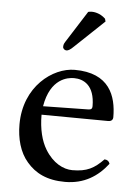

<svg xmlns="http://www.w3.org/2000/svg" viewBox="-51 -713 548 763"><g transform="rotate(5 223.5 -331.5)"><path d="M270 -671 194.4 -552C186.3 -539.2 183 -535.2 183 -524C183 -517 190 -511 197 -511C204 -511 212 -515 227 -530L342 -639L339 -650C316 -672 290.4 -673 284 -673C279 -673 273 -672 270 -671ZM124 -282C143 -395 213 -404 237 -404C275 -404 320 -383 320 -299C320 -290 316 -285.2 305 -285ZM386 -93C349 -55 320 -39 262 -39C226 -39 184 -60 153 -111C133 -144 121 -190 121 -248L387 -246C399 -246 406 -252 406 -263C406 -347 376 -437 237 -437C150 -437 37 -354 37 -202C37 -146 51 -92 84 -54C118 -14 165 10 237 10C313 10 367 -25 407 -77C404 -87 398 -92 386 -93Z"/></g></svg>

Font: Libertinus Math
Style: Regular
Weight: 400
Designer: Philipp H. Poll
Foundry: Khaled Hosny
Version: Version 6.2